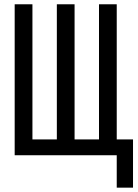

<svg xmlns="http://www.w3.org/2000/svg" viewBox="-20 -718 640 888"><path d="M519.9 149.9H595.2V-73.2H519.9V-698.2H437.9V-73.2H324.9V-698.2H242.9V-73.2H130V-698.2H47.9V0H519.9Z"/></svg>

Font: Margiela Mono
Style: Regular
Weight: 400
Designer: Mike Abbink, Paul van der Laan, Pieter van Rosmalen
Foundry: Bold Monday
Version: Version 2.003 2021